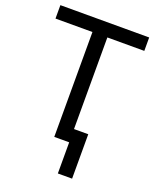

<svg xmlns="http://www.w3.org/2000/svg" viewBox="-163 -808 882 1089"><g transform="rotate(20 278.0 -263.0)"><path d="M322 188V0H232V-633H9V-714H545V-633H322V-80H408V188Z"/></g></svg>

Font: RS Noto Sans
Style: Regular
Weight: 400
Designer: Monotype Design Team
Foundry: Monotype Imaging Inc.
Version: Version 3.10